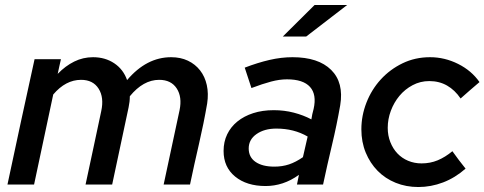

<svg xmlns="http://www.w3.org/2000/svg" viewBox="-20 -742 1948 772"><path d="M10 0Q37 -127 64 -252Q91 -377 119 -504H225Q222 -490 218.5 -475Q215 -460 212 -445Q243 -477 278.5 -494.5Q314 -512 354 -512Q403 -512 439.5 -487.5Q476 -463 491 -420Q569 -512 668 -512Q706 -512 735.5 -498Q765 -484 784.5 -459Q804 -434 811.5 -400Q819 -366 813 -326Q799 -245 780 -163Q761 -81 744 0H638Q654 -75 670 -149.5Q686 -224 702 -299Q713 -352 690.5 -386.5Q668 -421 620 -421Q556 -421 502 -355Q502 -333 497 -310Q480 -232 464 -155Q448 -78 431 0H324Q340 -74 355.5 -147Q371 -220 387 -295Q399 -350 376.5 -385.5Q354 -421 306 -421Q244 -421 194 -362Q175 -271 155.5 -181Q136 -91 117 0Z M879 0ZM1048 6Q972 6 925.5 -32Q879 -70 879 -135Q879 -172 893.5 -202Q908 -232 934.5 -253.5Q961 -275 998 -287Q1035 -299 1081 -299Q1123 -299 1161.5 -289Q1200 -279 1232 -262Q1235 -283 1241 -304Q1254 -362 1226.5 -392.5Q1199 -423 1134 -423Q1104 -423 1070 -414Q1036 -405 991 -388Q984 -408 977.5 -429Q971 -450 964 -470Q1016 -490 1063.5 -501Q1111 -512 1156 -512Q1260 -512 1311.5 -461Q1363 -410 1348 -319Q1334 -239 1315 -159.5Q1296 -80 1279 0H1174Q1176 -10 1178 -19.5Q1180 -29 1182 -39Q1150 -16 1116.5 -5Q1083 6 1048 6ZM980 -145Q980 -110 1007.5 -91Q1035 -72 1083 -72Q1115 -72 1142 -81Q1169 -90 1198 -110L1217 -193Q1162 -225 1091 -225Q1043 -225 1011.5 -203Q980 -181 980 -145ZM1245 -722H1376L1211 -595H1117Z M1675 -85Q1710 -85 1740 -97.5Q1770 -110 1799 -134Q1812 -116 1825 -98.5Q1838 -81 1852 -64Q1810 -27 1761.5 -8.5Q1713 10 1662 10Q1613 10 1571 -7Q1529 -24 1498.5 -55Q1468 -86 1450.5 -128.5Q1433 -171 1433 -222Q1433 -277 1453.5 -329.5Q1474 -382 1511 -422.5Q1548 -463 1598.5 -487.5Q1649 -512 1709 -512Q1768 -512 1822 -485Q1876 -458 1908 -412Q1888 -395 1869.5 -379Q1851 -363 1832 -346Q1809 -380 1777.5 -398Q1746 -416 1706 -416Q1670 -416 1639 -399.5Q1608 -383 1586 -356.5Q1564 -330 1551.5 -296.5Q1539 -263 1539 -228Q1539 -197 1549.5 -170.5Q1560 -144 1578 -125Q1596 -106 1621 -95.5Q1646 -85 1675 -85Z"/></svg>

Font: Rosa Sans Medium
Style: Italic
Weight: 500
Italic angle: -12°
Designer: Pentagram / MCKL
Foundry: Pentagram / MCKL
Version: Version 1.005;September 16, 2019;FontCreator 11.5.0.2425 64-